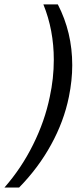

<svg xmlns="http://www.w3.org/2000/svg" viewBox="-38 -760 369 864"><path d="M110.8 -108.9Q163.6 -214.8 186 -324.2Q204.1 -407.2 204.1 -491.2Q204.1 -624.5 157.2 -740.2H222.2Q287.1 -614.7 287.1 -466.8Q287.1 -398.4 272 -324.2Q249.5 -213.4 191.9 -108.9Q135.3 -5.4 47.9 84H-18.1Q58.6 -3.4 110.8 -108.9Z"/></svg>

Font: D-DIN Exp
Style: DINExp-Italic
Weight: 400
Width: 7
Italic angle: -12°
Designer: Charles Nix
Foundry: Datto Inc.
Version: Version 1.00